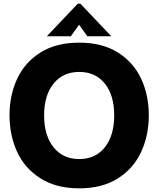

<svg xmlns="http://www.w3.org/2000/svg" viewBox="-20 -1012 866 1049"><path d="M32 -382Q32 -492 74 -582Q116 -672 201.5 -725.5Q287 -779 413 -779Q538 -779 623.5 -725.5Q709 -672 751 -582Q793 -492 793 -382Q793 -272 751 -181.5Q709 -91 623.5 -37Q538 17 413 17Q288 17 202 -37Q116 -91 74 -181.5Q32 -272 32 -382ZM604 -382Q604 -491 553 -555Q502 -619 413 -619Q324 -619 272.5 -555Q221 -491 221 -382Q221 -272 272.5 -207.5Q324 -143 413 -143Q502 -143 553 -207.5Q604 -272 604 -382ZM367 -814H236L405 -992H419L588 -814H457L412 -877Z"/></svg>

Font: Open Sauce One Black
Style: Regular
Weight: 900
Designer: Alfredo Marco Pradil
Foundry: Creative Sauce Fz LLC
Version: Version 1.477